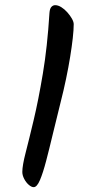

<svg xmlns="http://www.w3.org/2000/svg" viewBox="-20 -746 354 758"><path d="M219.5 -343Q203.2 -278.4 188.9 -218.3Q174.6 -158.2 162.1 -110.5Q149.6 -62.8 137.7 -35Q125.8 -7.1 113 -7.1Q104.2 -7.1 93.5 -16.4Q82.8 -25.7 75.5 -39.8Q68.1 -54 68.1 -67.1Q68.1 -92.5 81.3 -143.5Q94.5 -194.5 112.9 -271.9Q131.4 -349.2 149.1 -454.9Q166.9 -560.5 175.3 -695.3Q176.6 -712 183 -718.8Q189.4 -725.6 197.8 -725.6Q209.3 -725.6 222 -717.7Q234.8 -709.7 245.8 -697.3Q256.9 -684.8 264 -672.2Q271 -659.6 271 -650.6Q271 -628.8 267.3 -595.5Q263.6 -562.2 256.9 -520.9Q250.2 -479.7 240.7 -434.2Q231.2 -388.8 219.5 -343Z"/></svg>

Font: Kalam Variable Light
Style: Regular
Weight: 300
Designer: Lipi Raval, Jonny Pinhorn
Foundry: Indian Type Foundry
Version: Version 3.000